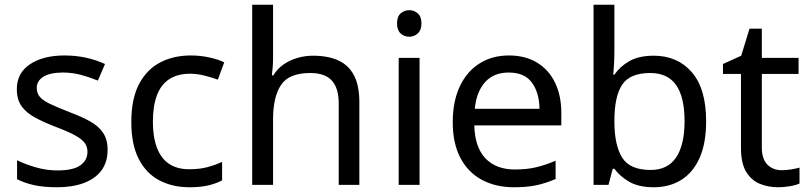

<svg xmlns="http://www.w3.org/2000/svg" viewBox="-20 -780 3415 810"><path d="M434 -148Q434 -96 408 -61Q382 -26 334 -8Q286 10 220 10Q164 10 123.5 1Q83 -8 52 -24V-104Q84 -88 129.5 -74.5Q175 -61 222 -61Q289 -61 319 -82.5Q349 -104 349 -140Q349 -160 338 -176Q327 -192 298.5 -208Q270 -224 217 -244Q165 -264 128 -284Q91 -304 71 -332Q51 -360 51 -404Q51 -472 106.5 -509Q162 -546 252 -546Q301 -546 343.5 -536.5Q386 -527 423 -510L393 -440Q359 -454 322 -464Q285 -474 246 -474Q192 -474 163.5 -456.5Q135 -439 135 -409Q135 -387 148 -371.5Q161 -356 191.5 -341.5Q222 -327 273 -307Q324 -288 360 -268Q396 -248 415 -219.5Q434 -191 434 -148Z M779 10Q708 10 652.5 -19Q597 -48 565.5 -109Q534 -170 534 -265Q534 -364 567 -426Q600 -488 656.5 -517Q713 -546 785 -546Q826 -546 864 -537.5Q902 -529 926 -517L899 -444Q875 -453 843 -461Q811 -469 783 -469Q729 -469 694 -446Q659 -423 642 -378Q625 -333 625 -266Q625 -202 642 -157Q659 -112 693 -89Q727 -66 778 -66Q822 -66 855.5 -75Q889 -84 917 -97V-19Q890 -5 857.5 2.5Q825 10 779 10Z M1132 -537Q1132 -518 1130.5 -498Q1129 -478 1127 -462H1133Q1150 -490 1176 -508Q1202 -526 1234 -535.5Q1266 -545 1300 -545Q1365 -545 1408.5 -524.5Q1452 -504 1474 -461Q1496 -418 1496 -349V0H1409V-343Q1409 -408 1380 -440Q1351 -472 1289 -472Q1199 -472 1165.5 -421.5Q1132 -371 1132 -277V0H1044V-760H1132Z M1750 -536V0H1662V-536ZM1707 -737Q1727 -737 1742.5 -723.5Q1758 -710 1758 -681Q1758 -653 1742.5 -639Q1727 -625 1707 -625Q1685 -625 1670 -639Q1655 -653 1655 -681Q1655 -710 1670 -723.5Q1685 -737 1707 -737Z M2127 -546Q2196 -546 2245.5 -516Q2295 -486 2321.5 -431.5Q2348 -377 2348 -304V-251H1981Q1983 -160 2027.5 -112.5Q2072 -65 2152 -65Q2203 -65 2242.5 -74.5Q2282 -84 2324 -102V-25Q2283 -7 2243 1.5Q2203 10 2148 10Q2072 10 2013.5 -21Q1955 -52 1922.5 -113.5Q1890 -175 1890 -264Q1890 -352 1919.5 -415Q1949 -478 2002.5 -512Q2056 -546 2127 -546ZM2126 -474Q2063 -474 2026.5 -433.5Q1990 -393 1983 -321H2256Q2255 -389 2224 -431.5Q2193 -474 2126 -474Z M2572 -575Q2572 -541 2570.5 -511.5Q2569 -482 2567 -465H2572Q2595 -499 2635 -522Q2675 -545 2738 -545Q2838 -545 2898.5 -475.5Q2959 -406 2959 -268Q2959 -176 2931.5 -114Q2904 -52 2854 -21Q2804 10 2738 10Q2675 10 2635 -13Q2595 -36 2572 -68H2565L2547 0H2484V-760H2572ZM2723 -472Q2638 -472 2605 -423Q2572 -374 2572 -271V-267Q2572 -168 2604.5 -115.5Q2637 -63 2725 -63Q2797 -63 2832.5 -116Q2868 -169 2868 -269Q2868 -370 2832.5 -421Q2797 -472 2723 -472Z M3278 -62Q3298 -62 3319 -65.5Q3340 -69 3353 -73V-6Q3339 1 3313 5.5Q3287 10 3263 10Q3221 10 3185.5 -4.5Q3150 -19 3128 -55Q3106 -91 3106 -156V-468H3030V-510L3107 -545L3142 -659H3194V-536H3349V-468H3194V-158Q3194 -109 3217.5 -85.5Q3241 -62 3278 -62Z"/></svg>

Font: Noto Sans Thaana
Style: Regular
Weight: 400
Designer: Monotype Design Team
Foundry: Monotype Imaging Inc.
Version: Version 2.001